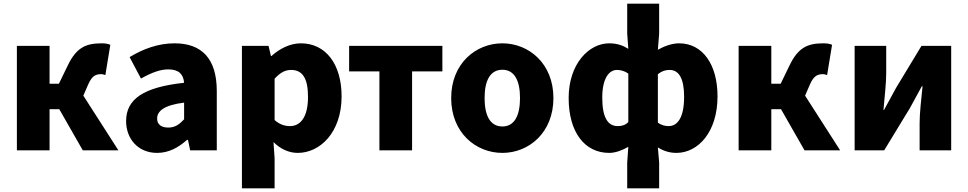

<svg xmlns="http://www.w3.org/2000/svg" viewBox="-20 -819 5274 1046"><path d="M72 0H250V-224H303L431 0H625L434 -298L461 -360C482 -408 504 -415 532 -415C540 -415 547 -412 554 -410L581 -575C567 -581 551 -583 534 -583C449 -583 397 -561 350 -464L301 -363H250V-569H72Z M836 14C899 14 952 -15 999 -57H1004L1016 0H1161V-323C1161 -501 1078 -583 931 -583C842 -583 761 -553 686 -508L748 -391C805 -423 852 -441 897 -441C955 -441 979 -414 983 -368C761 -344 667 -279 667 -159C667 -64 731 14 836 14ZM897 -124C860 -124 836 -140 836 -173C836 -213 872 -246 983 -260V-169C957 -141 933 -124 897 -124Z M1298 207H1476V44L1470 -45C1508 -7 1554 14 1602 14C1724 14 1841 -98 1841 -294C1841 -469 1755 -583 1619 -583C1560 -583 1504 -554 1459 -514H1456L1443 -569H1298ZM1560 -132C1533 -132 1504 -140 1476 -165V-390C1506 -423 1533 -438 1566 -438C1629 -438 1658 -391 1658 -291C1658 -177 1614 -132 1560 -132Z M2047 0H2225V-430H2390V-569H1882V-430H2047Z M2717 14C2861 14 2995 -96 2995 -285C2995 -473 2861 -583 2717 -583C2572 -583 2438 -473 2438 -285C2438 -96 2572 14 2717 14ZM2717 -130C2650 -130 2620 -190 2620 -285C2620 -379 2650 -439 2717 -439C2783 -439 2813 -379 2813 -285C2813 -190 2783 -130 2717 -130Z M3397 207H3571V66L3564 -16C3595 4 3629 14 3665 14C3782 14 3889 -98 3889 -294C3889 -469 3807 -583 3680 -583C3640 -583 3598 -567 3564 -548L3571 -635V-799H3397V-635L3403 -553C3376 -570 3344 -583 3299 -583C3188 -583 3078 -471 3078 -285C3078 -99 3165 14 3299 14C3335 14 3373 -2 3403 -19L3397 66ZM3345 -132C3292 -132 3261 -178 3261 -287C3261 -392 3298 -438 3341 -438C3361 -438 3384 -432 3403 -418V-154C3386 -137 3368 -132 3345 -132ZM3623 -132C3605 -132 3584 -136 3564 -151V-415C3586 -432 3605 -438 3628 -438C3679 -438 3707 -391 3707 -291C3707 -177 3670 -132 3623 -132Z M4004 0H4182V-224H4235L4363 0H4557L4366 -298L4393 -360C4414 -408 4436 -415 4464 -415C4472 -415 4479 -412 4486 -410L4513 -575C4499 -581 4483 -583 4466 -583C4381 -583 4329 -561 4282 -464L4233 -363H4182V-569H4004Z M4636 0H4797L4937 -230C4955 -262 4983 -315 5002 -349H5006C4999 -279 4990 -204 4990 -148V0H5162V-569H5000L4861 -339C4844 -306 4814 -254 4796 -220H4793C4799 -289 4808 -365 4808 -421V-569H4636Z"/></svg>

Font: Noto Sans TC Black
Style: Regular
Weight: 900
Designer: Ryoko NISHIZUKA 西塚涼子 (kana, bopomofo & ideographs); Paul D. Hunt (Latin, Greek & Cyrillic); Sandoll Communications 산돌커뮤니
Foundry: Adobe
Version: Version 2.004;hotconv 1.0.118;makeotfexe 2.5.65603